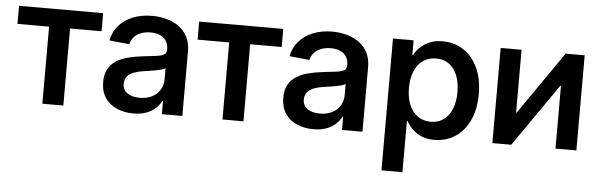

<svg xmlns="http://www.w3.org/2000/svg" viewBox="-48 -699 3324 1064"><g transform="rotate(5 1614.0 -167.0)"><path d="M195.8 0V-428.7H20V-529.3H487.8V-428.7H312.5V0Z M701.7 9.8Q650.4 9.8 609.4 -8.3Q568.4 -26.4 544.7 -62Q521 -97.7 521 -149.9Q521 -194.8 538.1 -223.9Q555.2 -252.9 584.2 -270.3Q613.3 -287.6 650.1 -296.6Q687 -305.7 726.1 -310.1Q774.9 -315.4 803.7 -319.3Q832.5 -323.2 845.5 -331.5Q858.4 -339.8 858.4 -358.4V-361.8Q858.4 -387.2 846.9 -406.2Q835.4 -425.3 813.5 -435.5Q791.5 -445.8 759.8 -445.8Q728 -445.8 704.1 -435.8Q680.2 -425.8 665.8 -408.7Q651.4 -391.6 646.5 -370.6L535.6 -381.8Q544.9 -429.7 575.2 -464.6Q605.5 -499.5 652.6 -518.8Q699.7 -538.1 760.3 -538.1Q803.2 -538.1 841.8 -527.3Q880.4 -516.6 910.4 -494.6Q940.4 -472.7 957.5 -438.7Q974.6 -404.8 974.6 -358.9V0H860.8V-73.7H857.4Q846.2 -51.8 826.2 -32.7Q806.2 -13.7 775.6 -2Q745.1 9.8 701.7 9.8ZM729.5 -79.6Q771 -79.6 800 -95.2Q829.1 -110.8 844 -136.7Q858.9 -162.6 858.9 -193.4V-255.4Q853 -251 840.1 -247.1Q827.1 -243.2 809.6 -239.7Q792 -236.3 773.4 -233.6Q754.9 -231 738.3 -228.5Q710 -224.6 686.5 -215.8Q663.1 -207 649.2 -191.2Q635.3 -175.3 635.3 -149.9Q635.3 -116.2 661.1 -97.9Q687 -79.6 729.5 -79.6Z M1197.8 0V-428.7H1022V-529.3H1489.7V-428.7H1314.5V0Z M1703.6 9.8Q1652.3 9.8 1611.3 -8.3Q1570.3 -26.4 1546.6 -62Q1522.9 -97.7 1522.9 -149.9Q1522.9 -194.8 1540 -223.9Q1557.1 -252.9 1586.2 -270.3Q1615.2 -287.6 1652.1 -296.6Q1689 -305.7 1728 -310.1Q1776.9 -315.4 1805.7 -319.3Q1834.5 -323.2 1847.4 -331.5Q1860.4 -339.8 1860.4 -358.4V-361.8Q1860.4 -387.2 1848.9 -406.2Q1837.4 -425.3 1815.4 -435.5Q1793.5 -445.8 1761.7 -445.8Q1730 -445.8 1706.1 -435.8Q1682.1 -425.8 1667.7 -408.7Q1653.3 -391.6 1648.4 -370.6L1537.6 -381.8Q1546.9 -429.7 1577.1 -464.6Q1607.4 -499.5 1654.5 -518.8Q1701.7 -538.1 1762.2 -538.1Q1805.2 -538.1 1843.8 -527.3Q1882.3 -516.6 1912.4 -494.6Q1942.4 -472.7 1959.5 -438.7Q1976.6 -404.8 1976.6 -358.9V0H1862.8V-73.7H1859.4Q1848.1 -51.8 1828.1 -32.7Q1808.1 -13.7 1777.6 -2Q1747.1 9.8 1703.6 9.8ZM1731.4 -79.6Q1772.9 -79.6 1802 -95.2Q1831.1 -110.8 1845.9 -136.7Q1860.8 -162.6 1860.8 -193.4V-255.4Q1855 -251 1842 -247.1Q1829.1 -243.2 1811.5 -239.7Q1793.9 -236.3 1775.4 -233.6Q1756.8 -231 1740.2 -228.5Q1711.9 -224.6 1688.5 -215.8Q1665 -207 1651.1 -191.2Q1637.2 -175.3 1637.2 -149.9Q1637.2 -116.2 1663.1 -97.9Q1689 -79.6 1731.4 -79.6Z M2100.1 204.1V-529.3H2214.8V-448.7H2219.2Q2232.4 -472.7 2253.7 -492.9Q2274.9 -513.2 2305.4 -525.6Q2335.9 -538.1 2376 -538.1Q2441.9 -538.1 2492.4 -504.6Q2543 -471.2 2571.8 -409.7Q2600.6 -348.1 2600.6 -264.2Q2600.6 -180.2 2572.3 -118.7Q2543.9 -57.1 2493.2 -23.4Q2442.4 10.3 2376 10.3Q2335.9 10.3 2305.9 -2.4Q2275.9 -15.1 2254.6 -35.9Q2233.4 -56.6 2220.2 -81.1H2216.8V204.1ZM2348.1 -87.9Q2390.1 -87.9 2419.9 -109.6Q2449.7 -131.3 2465.8 -170.9Q2481.9 -210.4 2481.9 -264.6Q2481.9 -318.4 2465.8 -357.7Q2449.7 -397 2420.2 -418.5Q2390.6 -439.9 2348.1 -439.9Q2305.7 -439.9 2275.1 -418.2Q2244.6 -396.5 2228.3 -357.2Q2211.9 -317.9 2211.9 -264.6Q2211.9 -211.4 2228.3 -171.6Q2244.6 -131.8 2275.4 -109.9Q2306.2 -87.9 2348.1 -87.9Z M3166.5 0H3050.3V-349.6H3046.9L2804.2 0H2699.2V-529.3H2815.4V-179.7H2818.4L3060.5 -529.3H3166.5Z"/></g></svg>

Font: Inter Cardless Tabular Medium
Style: Regular
Weight: 500
Designer: Rasmus Andersson
Foundry: rsms
Version: Version 4.000;git-4fc901f